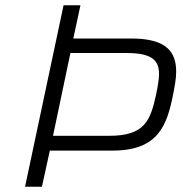

<svg xmlns="http://www.w3.org/2000/svg" viewBox="-20 -708 693 728"><path d="M221 -688 75 0H139L169 -137H407C581 -137 613 -234 636 -348C642 -379 648 -409 648 -436C648 -510 613 -562 478 -562H258L285 -688ZM393 -193H181L247 -507H460C556 -507 583 -479 583 -428C583 -406 578 -380 572 -350C550 -249 528 -193 393 -193Z"/></svg>

Font: Saira UNSAM Light Italic
Style: Regular
Weight: 300
Italic angle: -12°
Designer: Hector Gatti with collaboration of the Omnibus-Type team
Foundry: Omnibus-Type
Version: Version 0.072;PS 000.072;hotconv 1.0.88;makeotf.lib2.5.64775